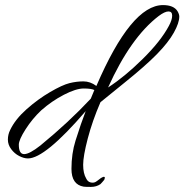

<svg xmlns="http://www.w3.org/2000/svg" viewBox="-20 -612 725 755"><path d="M359 -274Q496 -592 621 -592Q663 -592 678 -568Q685 -556 685 -547Q685 -522 663.5 -483.5Q642 -445 597 -399Q552 -353 468 -285.5Q384 -218 375 -210Q343 -136 325 -67Q307 2 307 36Q307 70 319 90Q325 103 337 105.5Q349 108 357.5 102.5Q366 97 370.5 93Q375 89 381.5 85.5Q388 82 391 84Q394 86 390 95Q382 105 375 112Q359 123 337.5 123Q316 123 309 122Q261 114 261 52Q261 -8 277 -59Q299 -129 317 -175Q157 11 90 11Q74 11 55.5 1.5Q37 -8 24 -25.5Q11 -43 11 -63Q11 -83 20 -101Q40 -143 84.5 -182.5Q129 -222 177 -250Q225 -278 253 -285Q281 -292 308 -292Q335 -292 359 -274ZM351 -258Q339 -264 309 -264Q279 -264 231.5 -239.5Q184 -215 142 -178Q107 -145 80.5 -103.5Q54 -62 54 -43Q54 -6 75 -6Q96 -6 139 -40Q250 -131 337 -224ZM644 -510Q657 -534 657 -550.5Q657 -567 642.5 -567Q628 -567 604 -549Q494 -465 405 -268Q470 -310 541 -380Q612 -450 644 -510Z"/></svg>

Font: Allura
Style: Regular
Weight: 400
Designer: Robert E. Leuschke
Foundry: Robert E. Leuschke
Version: Version 1.004